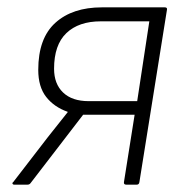

<svg xmlns="http://www.w3.org/2000/svg" viewBox="-20 -502 509 522"><path d="M18 0Q15 0 14 -2.5Q13 -5 16 -7L110 -129Q124 -146 137 -163Q150 -180 164 -197V-198Q127 -211 105.5 -238.5Q84 -266 84 -312Q84 -398 130.5 -440Q177 -482 257 -482H428Q435 -482 434 -476L359 -7Q358 0 352 0H323Q316 0 317 -7L346 -190H206L63 -4Q60 0 55 0ZM221 -227H353L386 -444H254Q194 -444 160.5 -412Q127 -380 127 -315Q127 -274 151.5 -250.5Q176 -227 221 -227Z"/></svg>

Font: Sofia Sans Semi Condensed ExtraLight
Style: Italic
Weight: 250
Italic angle: -9°
Version: Version 4.100